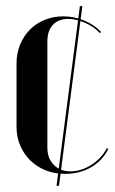

<svg xmlns="http://www.w3.org/2000/svg" viewBox="-20 -557 373 625"><path d="M240 -537H248L172 47.8H164ZM33.8 -350.5Q33.8 -383 45.2 -411.2Q56.8 -439.5 77 -460.1Q97.2 -480.8 125.1 -492.2Q153 -503.8 185.8 -503.8Q221 -503.8 253.9 -490.2Q286.8 -476.8 309 -453.2L305 -449.2Q286.8 -469.5 257.5 -482.5Q228.2 -495.5 201.8 -495.5Q170.2 -495.5 152.2 -476.1Q134.2 -456.8 134.2 -422.2V-76.8Q134.2 -41.5 155 -20.4Q175.8 0.8 209.8 0.8Q227.2 0.8 244.8 -4.9Q262.2 -10.5 278.1 -20.9Q294 -31.2 307 -45.1Q320 -59 327.8 -74.8L332.8 -72.5Q314 -34.2 276.6 -12.6Q239.2 9 191.8 9Q157.5 9 128.6 -2.5Q99.8 -14 78.8 -34.6Q57.8 -55.2 45.8 -83.1Q33.8 -111 33.8 -144.5Z"/></svg>

Font: Moniqa Black
Style: Regular
Weight: 900
Designer: Rajesh Rajput
Foundry: Rajesh Rajput
Version: Version 1.000